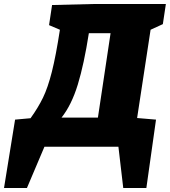

<svg xmlns="http://www.w3.org/2000/svg" viewBox="-96 -730 845 955"><path d="M-21 -135 -76 205H38L125 0H493L517 205H632L680 -135L586 -143L653 -582L714 -610L729 -710H365L163 -705L148 -605L202 -582Q182 -452 162 -373Q142 -294 118 -244.5Q94 -195 56 -142ZM210 -145Q260 -208 291 -309.5Q322 -411 346 -565H454L391 -145Z"/></svg>

Font: Bitter Pro Black
Style: Italic
Weight: 900
Italic angle: -9°
Designer: Sol Matas, and Bitter project Authors
Foundry: Sol Matas
Version: Version 1.010